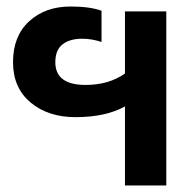

<svg xmlns="http://www.w3.org/2000/svg" viewBox="-20 -570 591 590"><path d="M364 -243Q305 -210 212 -210Q128 -210 74 -255Q20 -300 20 -379Q20 -459 69.5 -504.5Q119 -550 197 -550Q256 -550 292 -537V-441Q262 -451 233 -451Q194 -451 172 -433.5Q150 -416 150 -379Q150 -309 243 -309Q314 -309 364 -344V-535H491V0H364Z"/></svg>

Font: Prompt Medium
Style: Regular
Weight: 500
Designer: Katatrad Team
Foundry: CadsonDemak
Version: Version 1.001